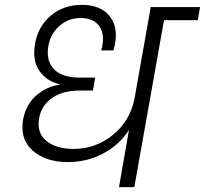

<svg xmlns="http://www.w3.org/2000/svg" viewBox="-20 -769 842 789"><path d="M259 -103Q168 -103 114.5 -150Q61 -197 75 -278Q87 -341 130 -377.5Q173 -414 225 -421V-423Q172 -435 142 -477.5Q112 -520 124 -589Q136 -660 188.5 -704.5Q241 -749 316 -749Q398 -749 434.5 -697.5Q471 -646 446 -562H396Q413 -622 390 -658.5Q367 -695 310 -695Q261 -695 224 -662Q187 -629 179 -581Q168 -520 201.5 -485Q235 -450 308 -450H371L362 -397H309Q237 -397 193.5 -366Q150 -335 141 -284Q130 -223 170.5 -190Q211 -157 282 -157Q372 -157 442.5 -213.5Q513 -270 532 -360L592 -698L599 -740H802L793 -686H654L532 0H469L510 -235Q471 -174 404.5 -138.5Q338 -103 259 -103Z"/></svg>

Font: Poppins Light
Style: Italic
Weight: 300
Italic angle: -10°
Designer: Ninad Kale (Devanagari), Jonny Pinhorn (Latin)
Foundry: Indian Type Foundry
Version: Version 3.200;PS 1.000;hotconv 16.6.54;makeotf.lib2.5.65590